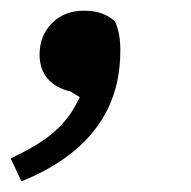

<svg xmlns="http://www.w3.org/2000/svg" viewBox="-28 -162 357 359"><path d="M12 177 -8 134Q31 116 57 97.5Q83 79 100.5 55Q118 31 131 -3L139 31L104 9Q77 3 61.5 -14.5Q46 -32 46 -60Q46 -95 69 -118.5Q92 -142 129 -142Q148 -142 162 -137Q176 -132 187 -122Q192 -111 194.5 -98Q197 -85 197 -68Q197 -8 175 38.5Q153 85 111.5 119.5Q70 154 12 177Z"/></svg>

Font: Source Serif 4 SemiBold
Style: Italic
Weight: 600
Italic angle: -12°
Designer: Frank Grießhammer
Foundry: Adobe Systems Incorporated
Version: Version 4.004;hotconv 1.0.116;makeotfexe 2.5.65601